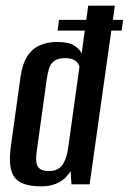

<svg xmlns="http://www.w3.org/2000/svg" viewBox="-20 -650 454 677"><path d="M183 -542 188 -580H414L409 -542ZM125 7Q91 7 67.5 -0.5Q44 -8 31.5 -24.5Q19 -41 16 -69.5Q13 -98 19 -140L53 -383Q59 -424 75.5 -450.5Q92 -477 119 -489.5Q146 -502 181 -502Q221 -502 240.5 -490Q260 -478 268 -462L291 -630H385L296 0H232L229 -47Q223 -36 210.5 -23.5Q198 -11 177 -2Q156 7 125 7ZM152 -47Q173 -47 185 -54.5Q197 -62 204 -74.5Q211 -87 215 -102Q219 -117 221 -133Q231 -204 240.5 -273.5Q250 -343 260 -413Q260 -419 255 -426.5Q250 -434 239.5 -439.5Q229 -445 210 -445Q184 -445 171 -435Q158 -425 153 -408.5Q148 -392 145 -372L110 -120Q108 -105 107.5 -92Q107 -79 110.5 -69Q114 -59 123.5 -53Q133 -47 152 -47Z"/></svg>

Font: Alumni Sans SemiBold
Style: Italic
Weight: 600
Italic angle: -8°
Version: Version 1.016